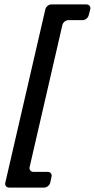

<svg xmlns="http://www.w3.org/2000/svg" viewBox="-20 -686 429 868"><path d="M289 -595H354C366 -595 378 -605 381 -617L388 -644C391 -656 383 -666 371 -666H212C200 -666 188 -656 185 -644L4 140C1 152 9 162 21 162H180C192 162 204 152 207 140L213 113C216 101 208 91 196 91H131C119 91 111 81 114 69L262 -573C265 -585 277 -595 289 -595Z"/></svg>

Font: DIN Rundschrift
Style: MittelKursiv
Weight: 400
Version: Version 1.027